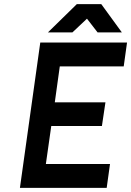

<svg xmlns="http://www.w3.org/2000/svg" viewBox="-20 -905 632 925"><path d="M211 -749H329L399 -815L450 -749H567L468 -885H350ZM76 0H494L510 -115H201L227 -298H471L488 -412H244L268 -585H576L592 -700H174Z"/></svg>

Font: Unageo
Style: SemiBold-Italic
Weight: 600
Designer: Richard Sepsi
Foundry: Richard Sepsi
Version: Version 2.000